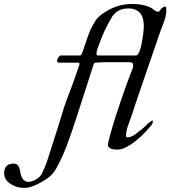

<svg xmlns="http://www.w3.org/2000/svg" viewBox="-228 -716 842 949"><path d="M409.2 -674.3Q382.8 -674.3 364 -666.3Q345.2 -658.2 328.1 -636.7Q316.4 -617.2 307.1 -600.1Q297.9 -583 289.8 -565.9Q281.7 -548.8 274.7 -530.8Q267.6 -512.7 259.8 -491.7Q255.9 -481.4 252.4 -470.9Q249 -460.4 249 -450.2Q249 -446.8 250.5 -444.3Q252 -441.9 255.9 -441.9H444.8Q450.7 -441.9 456.1 -450.9Q461.4 -460 465.6 -474.1Q469.7 -488.3 472.9 -505.1Q476.1 -522 478.3 -537.6Q480.5 -553.2 481.7 -565.7Q482.9 -578.1 482.9 -583Q482.9 -596.2 481 -610.4Q479 -624.5 474.6 -634.3Q471.2 -644 464.4 -651.6Q457.5 -659.2 448.7 -664.3Q439.9 -669.4 429.7 -671.9Q419.4 -674.3 409.2 -674.3ZM-207.5 140.1Q-207.5 117.2 -195.8 105Q-184.1 92.8 -161.6 92.8Q-148.9 92.8 -142.6 98.1Q-136.2 103.5 -133.1 112.1Q-129.9 120.6 -128.4 130.9Q-127 141.1 -123.8 151.1Q-120.6 161.1 -114.3 169.7Q-107.9 178.2 -94.7 182.6H-85.4Q-76.2 182.6 -65.9 178.7Q-55.7 174.8 -46.1 168.5Q-36.6 162.1 -29.1 153.8Q-21.5 145.5 -18.1 136.2Q-13.2 124.5 -9 115.5Q-4.9 106.4 -1.7 97.9Q1.5 89.4 4.6 81.1Q7.8 72.8 10.7 62.5Q11.7 59.1 16.1 45.2Q20.5 31.2 26.9 11.2Q33.2 -8.8 41 -33Q48.8 -57.1 56.4 -81.3Q64 -105.5 70.8 -127.4Q77.6 -149.4 82.5 -165.5Q89.4 -189 98.1 -212.2Q106.9 -235.4 115.2 -258.3Q118.7 -267.6 120.8 -273.2Q123 -278.8 125 -283.9Q127 -289.1 129.4 -295.9Q131.8 -302.7 136 -314.5Q140.1 -326.2 146.7 -345Q153.3 -363.8 163.6 -393.6Q164.6 -395 164.8 -397.5Q165 -399.9 165 -401.4Q165 -406.2 161.1 -406.2H64Q62 -406.2 57.9 -408.4Q53.7 -410.6 53.7 -413.1Q53.7 -417.5 55.7 -422.6Q57.6 -427.7 60.3 -431.9Q63 -436 66.2 -439Q69.3 -441.9 72.3 -441.9H167Q169.4 -441.9 171.9 -444.3Q174.3 -446.8 176.3 -449.7Q178.2 -453.1 179.7 -458Q181.2 -461.9 184.3 -471.7Q187.5 -481.4 191.4 -492.4Q195.3 -503.4 198.7 -513.9Q202.1 -524.4 204.1 -530.3Q208.5 -543.9 216.8 -563.7Q225.1 -583.5 243.7 -613.3Q249.5 -623 259 -631.8Q268.6 -640.6 279.1 -648.2Q289.6 -655.8 300.3 -661.9Q311 -668 319.8 -672.4Q344.7 -684.6 370.6 -690.4Q396.5 -696.3 429.7 -696.3Q455.1 -696.3 475.8 -691.9Q496.6 -687.5 512.2 -680.7Q518.1 -678.2 523.2 -674.6Q528.3 -670.9 533.2 -667.2Q538.1 -663.6 543 -660.9Q547.9 -658.2 553.7 -658.2H558.1Q559.1 -660.2 562 -664.3Q564.9 -668.5 569.1 -672.9Q573.2 -677.2 578.1 -680.4Q583 -683.6 588.4 -683.6Q592.3 -683.6 593.3 -676.8Q594.2 -669.9 594.2 -666.5Q594.2 -651.4 590.3 -635.3Q586.4 -619.1 580.6 -603.3Q574.7 -587.4 568.6 -571.8Q562.5 -556.2 558.1 -542.5Q555.7 -534.7 547.9 -512Q540 -489.3 528.8 -456.8Q517.6 -424.3 503.9 -384.5Q490.2 -344.7 476.1 -303.5Q461.9 -262.2 448 -221.4Q434.1 -180.7 422.9 -146Q413.1 -118.2 404.1 -92.8Q395 -67.4 395 -46.4Q395 -44.4 396 -40.8Q397 -37.1 399.9 -37.1Q409.2 -37.1 419.4 -40.5Q429.7 -43.9 443.8 -54.7Q458 -65.9 471.7 -76.4Q485.4 -86.9 499.5 -101.6Q501 -103 504.2 -106.2Q507.3 -109.4 511.5 -112.3Q515.6 -115.2 519.8 -117.7Q523.9 -120.1 527.8 -120.1Q527.8 -114.7 526.9 -110.6Q525.9 -106.4 523.4 -101.6Q510.7 -85.4 490.5 -63.7Q470.2 -42 446.8 -22.7Q423.3 -3.4 398.7 10Q374 23.4 353.5 23.4Q348.6 23.4 339.8 22.9Q331.1 22.5 322.5 19.5Q314 16.6 308.8 10.3Q303.7 3.9 306.2 -7.8Q309.6 -21.5 312.5 -33.2Q315.4 -44.9 318.6 -56.6Q321.8 -68.4 325.4 -81.1Q329.1 -93.8 334 -109.9Q337.4 -122.1 344 -141.6Q350.6 -161.1 358.2 -184.3Q365.7 -207.5 374.3 -232.4Q382.8 -257.3 390.9 -280Q398.9 -302.7 405.8 -321.3Q412.6 -339.8 417 -350.6Q420.9 -361.3 425.3 -371.1Q429.7 -380.9 429.7 -392.1Q429.7 -405.3 422.1 -407Q414.6 -408.7 402.8 -408.7H328.1Q315.9 -408.7 305.7 -408.7Q295.4 -408.7 285.6 -408.4Q275.9 -408.2 265.9 -407.7Q255.9 -407.2 243.7 -406.2Q239.3 -405.3 237.5 -403.1Q235.8 -400.9 234.4 -397Q223.1 -360.4 212.6 -329.1Q202.1 -297.9 192.4 -266.1Q169.9 -196.3 147.7 -127.7Q125.5 -59.1 100.1 9.3Q93.8 25.9 84.7 46.1Q75.7 66.4 66.7 85Q57.6 103.5 49.3 117.7Q41 131.8 36.6 136.2Q22.5 154.8 0.5 169.4Q-21.5 184.1 -42.5 194.3Q-60.5 202.6 -76.4 207.8Q-92.3 212.9 -110.4 212.9Q-120.1 212.9 -136.5 209.5Q-152.8 206.1 -168.7 197.5Q-184.6 189 -196 175Q-207.5 161.1 -207.5 140.1Z"/></svg>

Font: IM FELL French Canon
Style: Italic
Weight: 400
Italic angle: -17°
Designer: Igino Marini
Foundry: Igino Marini
Version: 3.00